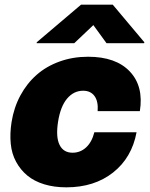

<svg xmlns="http://www.w3.org/2000/svg" viewBox="-20 -797 647 827"><path d="M265.6 9.9Q213.1 9.9 170.3 -3.2Q127.5 -16.3 97.8 -40.8Q68.2 -65.3 49.4 -100Q30.5 -134.6 26.3 -177.7Q22 -220.9 29.8 -271.3Q39.8 -333.8 67.8 -385.8Q95.9 -437.9 138 -474.8Q180 -511.7 236.9 -532.1Q293.7 -552.6 359.4 -552.6Q479.4 -552.6 539.4 -488.8Q599.4 -425.1 582.4 -318.2H400.6Q403.8 -360.4 387.1 -383.3Q370.4 -406.2 338.1 -406.2Q297.6 -406.2 269 -372.3Q240.4 -338.4 230.1 -272.7Q219.8 -207 236.5 -173.1Q253.2 -139.2 292.6 -139.2Q326 -139.2 350.9 -162.1Q375.7 -185 386.4 -227.3H568.2Q547.9 -117.9 467.2 -54Q386.4 9.9 265.6 9.9ZM299.7 -610.8H137.8L138.5 -615.1L329.2 -777H465.6L601.6 -615.1L600.9 -610.8H438.9L382.1 -688.9Z"/></svg>

Font: Karasuma Gothic
Style: Italic
Weight: 900
Italic angle: -9.39999°
Designer: Rasmus Andersson / Ryoko Nishizuka
Foundry: Genbu
Version: Version 1.00